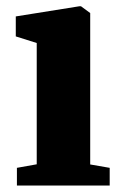

<svg xmlns="http://www.w3.org/2000/svg" viewBox="-20 -576 378 596"><path d="M32.5 0V-55L94 -66V-442.5L29 -463V-525L226 -556.5H231.5L260 -535.5V-65.5L320.5 -55V0Z"/></svg>

Font: Merriweather 48pt Black
Style: Regular
Weight: 900
Version: Version 2.100